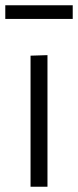

<svg xmlns="http://www.w3.org/2000/svg" viewBox="-22 -706 295 726"><path d="M93.5 0V-495.5L157.5 -497.5V0ZM-2 -634.5V-686H253V-634.5Z"/></svg>

Font: Commissioner Light
Style: Regular
Weight: 300
Designer: Kostas Bartsokas
Foundry: Kostas Bartsokas
Version: Version 1.000; ttfautohint (v1.8.3)